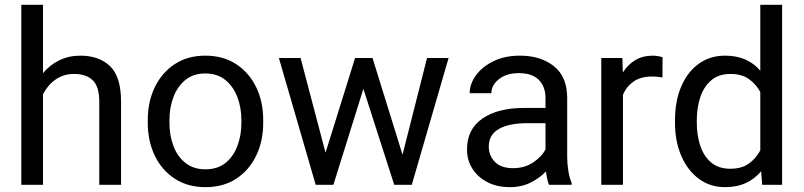

<svg xmlns="http://www.w3.org/2000/svg" viewBox="-20 -770 3350 800"><path d="M159.2 -750V-465.3Q187.5 -499.5 227.1 -518.8Q266.6 -538.1 314.9 -538.1Q393.1 -538.1 438.7 -494.1Q484.4 -450.2 484.4 -346.2V0H393.6V-347.2Q393.6 -409.2 366.5 -435.5Q339.4 -461.9 288.1 -461.9Q244.6 -461.9 211.4 -438.5Q178.2 -415 159.2 -377.4V0H68.8V-750Z M595.7 -258.3V-269.5Q595.7 -346.2 625 -406.7Q654.3 -467.3 708 -502.7Q761.7 -538.1 835.4 -538.1Q910.2 -538.1 964.1 -502.7Q1018.1 -467.3 1047.4 -406.7Q1076.7 -346.2 1076.7 -269.5V-258.3Q1076.7 -182.1 1047.4 -121.3Q1018.1 -60.5 964.4 -25.4Q910.6 9.8 836.4 9.8Q762.2 9.8 708.3 -25.4Q654.3 -60.5 625 -121.3Q595.7 -182.1 595.7 -258.3ZM686 -269.5V-258.3Q686 -206.1 702.6 -161.9Q719.2 -117.7 752.7 -91.1Q786.1 -64.5 836.4 -64.5Q886.2 -64.5 919.4 -91.1Q952.6 -117.7 969.2 -161.9Q985.8 -206.1 985.8 -258.3V-269.5Q985.8 -321.3 969 -365.5Q952.1 -409.7 918.9 -436.8Q885.7 -463.9 835.4 -463.9Q785.6 -463.9 752.4 -436.8Q719.2 -409.7 702.6 -365.5Q686 -321.3 686 -269.5Z M1232.4 -528.3 1336.4 -133.8 1459.5 -528.3H1532.2L1657.2 -125.5L1759.3 -528.3H1849.1L1695.8 0H1622.6L1494.1 -399.9L1369.1 0H1295.4L1142.1 -528.3Z M2267.6 0Q2263.2 -9.8 2260 -24.7Q2256.8 -39.6 2254.9 -55.7Q2229.5 -28.8 2191.4 -9.5Q2153.3 9.8 2104.5 9.8Q2050.8 9.8 2010.5 -11.2Q1970.2 -32.2 1948 -67.6Q1925.8 -103 1925.8 -147Q1925.8 -231.9 1990.2 -276.1Q2054.7 -320.3 2163.6 -320.3H2252.9V-362.3Q2252.9 -409.2 2224.9 -437.3Q2196.8 -465.3 2141.6 -465.3Q2090.3 -465.3 2058.8 -440.2Q2027.3 -415 2027.3 -381.8H1937Q1937 -419.9 1962.9 -455.8Q1988.8 -491.7 2035.9 -514.9Q2083 -538.1 2147 -538.1Q2232.9 -538.1 2288.1 -494.1Q2343.3 -450.2 2343.3 -361.3V-115.2Q2343.3 -88.9 2347.9 -59.1Q2352.5 -29.3 2361.8 -7.8V0ZM2117.7 -69.3Q2166.5 -69.3 2202.4 -93.8Q2238.3 -118.2 2252.9 -147.9V-256.8H2178.2Q2100.6 -256.8 2058.6 -232.7Q2016.6 -208.5 2016.6 -159.2Q2016.6 -121.6 2042 -95.5Q2067.4 -69.3 2117.7 -69.3Z M2740.7 -531.2 2740.2 -447.3Q2720.2 -451.2 2696.3 -451.2Q2649.9 -451.2 2620.1 -430.4Q2590.3 -409.7 2575.7 -375V0H2485.4V-528.3H2573.2L2575.2 -467.8Q2595.2 -500 2626.2 -519Q2657.2 -538.1 2700.7 -538.1Q2710.4 -538.1 2723.1 -535.9Q2735.8 -533.7 2740.7 -531.2Z M2792.5 -258.3V-268.6Q2792.5 -349.1 2818.6 -409.9Q2844.7 -470.7 2891.6 -504.4Q2938.5 -538.1 3001.5 -538.1Q3049.3 -538.1 3085.7 -522Q3122.1 -505.9 3147.9 -475.6V-750H3238.8V0H3155.8L3151.4 -56.6Q3125.5 -24.9 3087.9 -7.6Q3050.3 9.8 3000.5 9.8Q2938.5 9.8 2891.6 -25.1Q2844.7 -60.1 2818.6 -120.6Q2792.5 -181.2 2792.5 -258.3ZM2883.3 -268.6V-258.3Q2883.3 -206.1 2897.9 -162.4Q2912.6 -118.7 2943.4 -92.8Q2974.1 -66.9 3022.9 -66.9Q3070.3 -66.9 3100.1 -88.4Q3129.9 -109.9 3147.9 -143.6V-386.7Q3130.4 -419.4 3100.3 -440.7Q3070.3 -461.9 3023.9 -461.9Q2974.6 -461.9 2943.6 -435.5Q2912.6 -409.2 2897.9 -365.2Q2883.3 -321.3 2883.3 -268.6Z"/></svg>

Font: Vazirmatn UI FD
Style: Regular
Weight: 400
Designer: Saber Rastikerdar
Foundry: Saber Rastikerdar
Version: Version 33.003